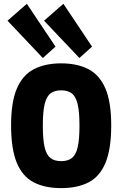

<svg xmlns="http://www.w3.org/2000/svg" viewBox="-20 -968 636 998"><path d="M297.9 9.8Q212.4 9.8 154.3 -20.8Q96.2 -51.3 66.9 -122.8Q37.6 -194.3 37.6 -316.4Q37.6 -438.5 68.1 -508.8Q98.6 -579.1 157 -608.9Q215.3 -638.7 297.9 -638.7Q380.9 -638.7 439 -608.9Q497.1 -579.1 527.6 -508.8Q558.1 -438.5 558.1 -316.4Q558.1 -194.3 528.8 -122.8Q499.5 -51.3 441.7 -20.8Q383.8 9.8 297.9 9.8ZM297.9 -130.4Q333 -130.4 353.8 -146.7Q374.5 -163.1 383.8 -203.1Q393.1 -243.2 393.1 -314.9Q393.1 -387.2 383.5 -427Q374 -466.8 353 -482.7Q332 -498.5 297.9 -498.5Q263.7 -498.5 242.7 -482.7Q221.7 -466.8 212.2 -427Q202.6 -387.2 202.6 -314.9Q202.6 -243.2 211.9 -203.1Q221.2 -163.1 242.2 -146.7Q263.2 -130.4 297.9 -130.4ZM392.6 -666.5 209 -860.4 309.6 -948.2 458.5 -725.6ZM202.6 -666.5 19 -860.4 119.6 -948.2 268.6 -725.6Z"/></svg>

Font: Anaheim ExtraBold
Style: Regular
Weight: 800
Version: Version 2.001